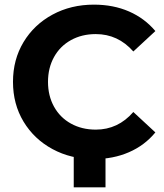

<svg xmlns="http://www.w3.org/2000/svg" viewBox="-20 -675 707 828"><path d="M385 -655Q469 -655 536.5 -625.5Q604 -596 650 -541L555 -453Q489 -528 393 -528Q333 -528 286 -502Q239 -476 213 -429Q187 -382 187 -322Q187 -262 213 -215Q239 -168 286 -142Q333 -116 393 -116Q489 -116 555 -192L650 -104Q604 -48 536 -18.5Q468 11 385 11Q286 11 206.5 -32Q127 -75 81.5 -150.5Q36 -226 36 -322Q36 -418 81.5 -493.5Q127 -569 206.5 -612Q286 -655 385 -655ZM435 133H298V-29H435Z"/></svg>

Font: Montserrat Ace
Style: Bold
Weight: 700
Designer: Julieta Ulanovsky
Foundry: Julieta Ulanovsky
Version: Version 1